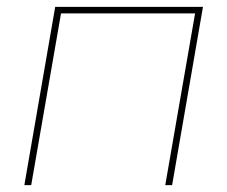

<svg xmlns="http://www.w3.org/2000/svg" viewBox="-20 -540 663 560"><path d="M141 -520H572L482 0H462L549 -501H158L71 0H51Z"/></svg>

Font: Fixel Italic Variable Display Thin
Style: Italic
Weight: 100
Italic angle: -10°
Designer: AlfaBravo + MacPaw
Foundry: Kyrylo Tkachov, Marchela Mozhyna, Serhii Makarenko, Maria Weinstein, Zakhar Kryvoshyya
Version: Version 1.210;Glyphs 3.2 (3217)